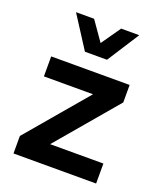

<svg xmlns="http://www.w3.org/2000/svg" viewBox="-130 -782 735 867"><g transform="rotate(20 237.0 -348.0)"><path d="M38 0V-84L284 -374H48V-470H425V-386L179 -96H435V0ZM184 -542 85 -696H172L237 -603L302 -696H389L290 -542Z"/></g></svg>

Font: Gantari SemiBold
Style: Regular
Weight: 600
Designer: Anugrah Pasau
Foundry: Lafontype
Version: Version 1.000; ttfautohint (v1.8.3)